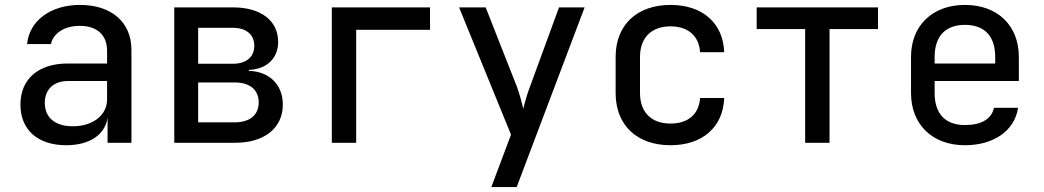

<svg xmlns="http://www.w3.org/2000/svg" viewBox="-20 -580 4240 780"><path d="M305 -560C186 -560 99 -496 90 -401H187C196 -445 242 -475 304 -475C374 -475 415 -438 415 -374V-322H255C136 -322 63 -259 63 -155C63 -53 133 10 249 10C343 10 407 -32 417 -102V0H514V-377C514 -490 433 -560 305 -560ZM276 -67C204 -67 162 -102 162 -162C162 -217 198 -251 257 -251H415V-176C415 -112 357 -67 276 -67Z M936 0C1054 0 1129 -60 1129 -155C1129 -236 1074 -290 991 -292V-296C1064 -299 1110 -343 1110 -410C1110 -496 1040 -550 927 -550H688V0ZM785 -467H926C980 -467 1013 -440 1013 -394C1013 -348 980 -321 926 -321H785ZM785 -245H934C995 -245 1031 -215 1031 -164C1031 -113 995 -83 934 -83H785Z M1427 0V-459H1727V-550H1328V0Z M2079 180 2355 -550H2251L2132 -225C2122 -200 2111 -160 2106 -138C2101 -160 2090 -200 2081 -225L1953 -550H1845L2056 -33L1976 180Z M2704 10C2834 10 2918 -64 2922 -182H2824C2820 -116 2775 -78 2704 -78C2628 -78 2580 -122 2580 -202V-349C2580 -428 2628 -473 2704 -473C2775 -473 2820 -434 2824 -368H2922C2918 -486 2834 -560 2704 -560C2569 -560 2481 -480 2481 -349V-202C2481 -70 2569 10 2704 10Z M3350 0V-462H3547V-550H3054V-462H3251V0Z M4119 -349C4119 -476 4033 -560 3900 -560C3768 -560 3681 -476 3681 -349V-202C3681 -74 3768 10 3900 10C4017 10 4102 -49 4116 -142H4018C4008 -96 3966 -72 3900 -72C3821 -72 3777 -117 3777 -202V-251H4119ZM3777 -349C3777 -433 3821 -479 3900 -479C3980 -479 4023 -433 4023 -349V-322H3777Z"/></svg>

Font: Tekne LDO Medium
Style: Regular
Weight: 500
Monospace: yes
Designer: Alessio Laiso, Mario Rullo, Paolo Rosset
Foundry: Alessio Laiso
Version: Version 1.000;hotconv 1.0.109;makeotfexe 2.5.65596